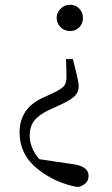

<svg xmlns="http://www.w3.org/2000/svg" viewBox="-20 -553 466 799"><path d="M215.8 -478.5Q215.8 -500 231.9 -516.6Q248 -533.2 271.5 -533.2Q294.9 -533.2 310.1 -517.1Q325.2 -501 325.2 -478.5Q325.2 -455.1 310.1 -439.5Q294.9 -423.8 271.5 -423.8Q248 -423.8 231.9 -439.9Q215.8 -456.1 215.8 -478.5ZM143.6 109.4 288.1 130.9Q348.6 140.6 348.6 178.7Q348.6 213.9 304.7 225.6Q211.9 210 136.7 150.4Q61.5 90.8 61.5 -2Q61.5 -104.5 163.1 -148.4L199.2 -165Q236.3 -182.6 246.6 -195.3Q256.8 -208 256.8 -235.4L254.9 -307.6H283.2L293.9 -264.6Q307.6 -210 307.6 -193.4Q307.6 -168.9 289.6 -151.9Q271.5 -134.8 225.6 -114.3L178.7 -92.8Q137.7 -72.3 120.6 -48.3Q103.5 -24.4 103.5 11.7Q104.5 64.5 143.6 109.4Z"/></svg>

Font: GenYoMin TW TTF Light
Style: Regular
Weight: 300
Version: Version 1.300